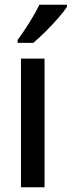

<svg xmlns="http://www.w3.org/2000/svg" viewBox="-20 -786 301 806"><path d="M167 0H68V-540H167ZM261 -757Q248 -737 223 -708.5Q198 -680 170 -652.5Q142 -625 120 -606H54V-618Q80 -654 104.5 -693Q129 -732 145 -766H261Z"/></svg>

Font: Noto Sans Lao UI Cond Med
Style: Regular
Weight: 500
Width: 3
Designer: Monotype Design Team
Foundry: Monotype Imaging Inc.
Version: Version 2.000; ttfautohint (v1.8.4.7-5d5b)